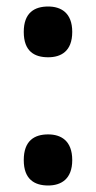

<svg xmlns="http://www.w3.org/2000/svg" viewBox="-20 -562 296 590"><path d="M128 -386C167 -386 202 -404 202 -464C202 -523 167 -542 128 -542C86 -542 53 -523 53 -464C53 -404 86 -386 128 -386ZM128 8C167 8 202 -11 202 -70C202 -130 167 -149 128 -149C86 -149 53 -130 53 -70C53 -11 86 8 128 8Z"/></svg>

Font: Noto Serif Hebrew ExtraCondensed ExtraBold
Style: Regular
Weight: 800
Width: 2
Designer: Monotype Design Team
Foundry: Monotype Imaging Inc.
Version: Version 2.004